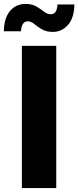

<svg xmlns="http://www.w3.org/2000/svg" viewBox="-65 -962 401 982"><path d="M222.7 -727.5V0H46.9V-727.5ZM205.1 -798.8Q171.4 -798.8 148.9 -812.3Q126.5 -825.7 109.9 -839.4Q93.3 -853 76.7 -853Q60.5 -853 52 -839.4Q43.5 -825.7 42.5 -802.2H-45.4Q-43.9 -871.1 -13.2 -906.5Q17.6 -941.9 64.9 -941.9Q99.1 -941.9 121.3 -928.7Q143.6 -915.5 160.2 -902.3Q176.8 -889.2 193.4 -889.2Q211.9 -889.2 219.7 -901.9Q227.5 -914.6 229 -939H315.4Q314.5 -871.1 283 -835Q251.5 -798.8 205.1 -798.8Z"/></svg>

Font: Inter Display ExtraBold
Style: Regular
Weight: 800
Designer: Rasmus Andersson
Foundry: rsms
Version: Version 4.000;git-a52131595